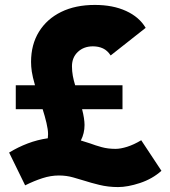

<svg xmlns="http://www.w3.org/2000/svg" viewBox="-20 -738 691 779"><path d="M44 -295V-392H122Q112 -427 109 -447.5Q106 -468 106 -487Q106 -557 138 -609Q170 -661 228 -689.5Q286 -718 365 -718Q438 -718 491.5 -693.5Q545 -669 571 -625L429 -513Q416 -533 398 -541.5Q380 -550 357 -550Q320 -550 296 -527.5Q272 -505 272 -469Q272 -449 275.5 -430Q279 -411 285 -392H477V-295H313Q318 -276 320.5 -259.5Q323 -243 323 -231Q323 -197 308 -168Q324 -163 346 -156Q367 -148 392.5 -141Q418 -134 449 -134Q469 -134 496 -142.5Q523 -151 553 -169L635 -45Q598 -12 548 4.5Q498 21 459 21Q419 21 382.5 12Q346 3 325 -4Q305 -10 277.5 -18Q250 -26 219 -26Q186 -26 152 -15Q118 -4 82 14L17 -119Q53 -141 92.5 -156Q132 -171 174 -177Q175 -186 175 -194Q175 -212 168.5 -239.5Q162 -267 153 -295Z"/></svg>

Font: Lexend Deca ExtraBold
Style: Regular
Weight: 800
Designer: Bonnie Shaver-Troup, Thomas Jockin
Foundry: Lexend
Version: Version 1.008; ttfautohint (v1.8.4.7-5d5b)